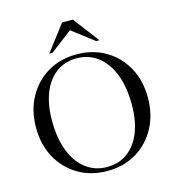

<svg xmlns="http://www.w3.org/2000/svg" viewBox="-133 -1047 1066 1169"><g transform="rotate(-15 400.0 -462.5)"><path d="M399.5 -725Q502 -725 581.8 -678.2Q661.5 -631.5 707 -549Q752.5 -466.5 752.5 -359Q752.5 -251 707.2 -167.8Q662 -84.5 582.5 -37.2Q503 10 401 10Q298 10 218 -36.8Q138 -83.5 92.5 -166.2Q47 -249 47 -357Q47 -464.5 92.5 -547.5Q138 -630.5 217.5 -677.8Q297 -725 399.5 -725ZM404 -14Q479.5 -14 533.8 -54Q588 -94 617.5 -167.5Q647 -241 647 -341.5Q647 -456 614.8 -536.5Q582.5 -617 525.8 -659.2Q469 -701.5 395.5 -701.5Q320 -701.5 265.5 -661.5Q211 -621.5 181.5 -547.8Q152 -474 152 -373.5Q152 -259 184.2 -178.8Q216.5 -98.5 273.2 -56.2Q330 -14 404 -14ZM537.5 -772 400 -877 262.5 -772H242L366 -935H433.5L558 -772Z"/></g></svg>

Font: Newsreader Display
Style: Regular
Weight: 400
Designer: Hugues Gentile
Foundry: Production Type
Version: Version 1.001